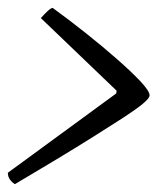

<svg xmlns="http://www.w3.org/2000/svg" viewBox="-21 -522 421 489"><path d="M17 -53Q10 -57 4.5 -64.5Q-1 -72 -1 -82L275 -284L276 -291L83 -476Q92 -486 100 -493.5Q108 -501 113 -502Q153 -473 196.5 -438.5Q240 -404 277 -371.5Q314 -339 337 -314.5Q360 -290 360 -279Q360 -272 342.5 -257.5Q325 -243 292.5 -222Q260 -201 217 -174Q174 -147 123.5 -116.5Q73 -86 17 -53Z"/></svg>

Font: Texturina Medium 12pt ExtraLight
Style: Italic
Weight: 250
Italic angle: -11°
Version: Version 1.002